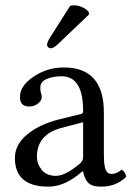

<svg xmlns="http://www.w3.org/2000/svg" viewBox="-20 -693 497 723"><path d="M244.1 -670.9Q250 -672.9 257.8 -672.9Q288.6 -672.9 313 -649.9L315.9 -639.2L201.2 -529.8Q182.1 -510.7 170.9 -511.2Q166 -511.2 161.6 -515.1Q157.2 -519 157.2 -523.9Q157.2 -533.7 168.5 -551.8ZM293 -232.9 213.9 -211.9Q118.7 -188 119.1 -102.1Q119.1 -75.2 137.5 -53Q155.8 -30.8 190.9 -30.8Q225.1 -30.8 278.8 -75.2Q293 -86.4 293 -101.1ZM293 -47.9H291L271 -32.2Q216.8 9.8 162.1 9.8Q36.1 9.8 36.1 -98.1Q36.1 -147.9 81.5 -186Q127 -224.1 201.2 -243.2L287.1 -264.2Q293 -266.1 293 -275.9Q293 -405.8 211.9 -405.8Q178.7 -405.8 155.3 -395.3Q131.8 -384.8 131.8 -363.8Q131.8 -349.6 133.8 -344.2Q136.7 -338.4 137.2 -326.2Q137.2 -314.9 123.5 -303.5Q109.9 -292 89.8 -292Q54.7 -292 55.2 -328.1Q55.2 -370.1 106.7 -404.5Q158.2 -439 220.2 -439Q371.1 -439 371.1 -270V-123Q371.1 -102.1 371.6 -90.1Q372.1 -78.1 375 -64Q377.9 -49.8 384.5 -43.9Q391.1 -38.1 400.9 -38.1Q418.9 -38.1 438 -54.2Q452.1 -46.4 455.1 -26.9Q417 10.3 359.9 9.8Q325.7 9.8 311.8 -5.1Q297.9 -20 293 -47.9Z"/></svg>

Font: Linux Libertine O
Style: Regular
Weight: 400
Designer: Philipp H. Poll
Foundry: Philipp H. Poll
Version: Version 5.3.0